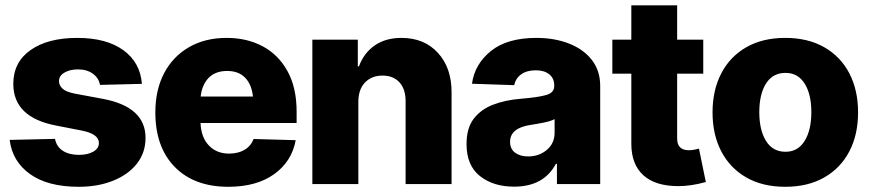

<svg xmlns="http://www.w3.org/2000/svg" viewBox="-20 -696 3285 726"><path d="M516.6 -378.9 357.9 -375Q354 -400.4 331.5 -417Q309.1 -433.6 274.9 -433.6Q244.6 -433.6 223.9 -421.6Q203.1 -409.7 203.1 -389.2Q203.1 -373.5 216.1 -361.1Q229 -348.6 263.7 -341.8L368.7 -322.3Q530.3 -292 530.3 -174.8Q530.3 -118.7 497.6 -77.1Q464.8 -35.6 407.7 -12.7Q350.6 10.3 277.8 10.3Q160.6 10.3 93.5 -37.8Q26.4 -85.9 16.6 -167L188 -170.9Q193.8 -141.1 217.8 -125.7Q241.7 -110.4 278.3 -110.4Q311.5 -110.4 332.8 -122.6Q354 -134.8 354 -155.3Q354 -189.9 287.6 -202.6L192.4 -221.2Q30.3 -252 30.3 -378.9Q30.3 -460.9 95.7 -506.8Q161.1 -552.7 272 -552.7Q382.3 -552.7 446.3 -506.3Q510.3 -460 516.6 -378.9Z M843.3 10.3Q714.4 10.3 640.9 -64.7Q567.4 -139.6 567.4 -271Q567.4 -355.5 600.3 -418.7Q633.3 -481.9 694.1 -517.3Q754.9 -552.7 836.9 -552.7Q914.6 -552.7 974.1 -520.5Q1033.7 -488.3 1067.6 -426Q1101.6 -363.8 1101.6 -273.9V-231H738.3Q740.2 -177.2 769.5 -146.2Q798.8 -115.2 846.2 -115.2Q880.4 -115.2 904.5 -129.4Q928.7 -143.6 939 -170.4L1098.1 -166Q1083.5 -85.4 1016.8 -37.6Q950.2 10.3 843.3 10.3ZM838.9 -427.7Q794.4 -427.7 769 -401.6Q743.7 -375.5 738.8 -331.1H936.5Q931.6 -376.5 907 -402.1Q882.3 -427.7 838.9 -427.7Z M1335 -311V0H1161.1V-545.9H1333V-445.3H1337.4Q1355.5 -495.1 1396.5 -523.9Q1437.5 -552.7 1498 -552.7Q1584 -552.7 1635.7 -496.3Q1687.5 -439.9 1687.5 -347.7V0H1513.7V-313.5Q1513.7 -358.9 1490.5 -384.5Q1467.3 -410.2 1426.3 -410.2Q1385.3 -410.2 1360.1 -384Q1335 -357.9 1335 -311Z M1923.8 9.8Q1845.2 9.8 1794.7 -30.3Q1744.1 -70.3 1744.1 -151.4Q1744.1 -211.9 1771.7 -247.6Q1799.3 -283.2 1845.5 -300.5Q1891.6 -317.9 1946.8 -322.3Q2016.6 -328.1 2046.1 -336.9Q2075.7 -345.7 2075.7 -370.6V-373Q2075.7 -399.9 2056.9 -415Q2038.1 -430.2 2006.3 -430.2Q1972.2 -430.2 1950.9 -415Q1929.7 -399.9 1924.3 -374L1764.6 -379.4Q1774.9 -453.6 1836.4 -503.2Q1897.9 -552.7 2008.3 -552.7Q2077.1 -552.7 2131.8 -531.2Q2186.5 -509.8 2218 -469.2Q2249.5 -428.7 2249.5 -371.1V0H2085.9V-76.7H2082Q2036.1 9.8 1923.8 9.8ZM1977.1 -104.5Q2018.6 -104.5 2047.9 -129.4Q2077.1 -154.3 2077.1 -194.3V-245.6Q2062.5 -237.8 2035.9 -232.4Q2009.3 -227.1 1985.8 -223.6Q1908.7 -211.9 1908.7 -159.7Q1908.7 -132.8 1927.7 -118.7Q1946.8 -104.5 1977.1 -104.5Z M2639.2 -545.9V-417.5H2540.5V-171.9Q2540.5 -127.9 2585 -127.9Q2593.8 -127.9 2605 -129.9Q2616.2 -131.8 2623 -133.8L2648.9 -7.8Q2593.3 7.8 2544.9 7.8Q2458 7.8 2412.6 -33.4Q2367.2 -74.7 2367.2 -152.3V-417.5H2295.4V-545.9H2367.2V-675.8H2540.5V-545.9Z M2949.2 10.3Q2863.3 10.3 2801.8 -25.1Q2740.2 -60.5 2707.3 -123.8Q2674.3 -187 2674.3 -271Q2674.3 -355 2707.3 -418.5Q2740.2 -481.9 2801.8 -517.3Q2863.3 -552.7 2949.2 -552.7Q3035.2 -552.7 3096.9 -517.3Q3158.7 -481.9 3191.7 -418.5Q3224.6 -355 3224.6 -271Q3224.6 -187 3191.7 -123.8Q3158.7 -60.5 3096.9 -25.1Q3035.2 10.3 2949.2 10.3ZM2950.2 -122.1Q2997.1 -122.1 3022.5 -163.1Q3047.9 -204.1 3047.9 -272Q3047.9 -339.8 3022.5 -380.1Q2997.1 -420.4 2950.2 -420.4Q2901.9 -420.4 2876.5 -380.1Q2851.1 -339.8 2851.1 -272Q2851.1 -204.1 2876.5 -163.1Q2901.9 -122.1 2950.2 -122.1Z"/></svg>

Font: Inter Tight ExtraBold
Style: Regular
Weight: 800
Designer: Rasmus Andersson
Foundry: rsms
Version: Version 3.004; ttfautohint (v1.8.4.7-5d5b)